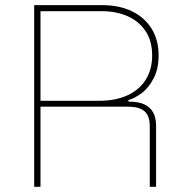

<svg xmlns="http://www.w3.org/2000/svg" viewBox="-20 -723 722 743"><path d="M475.6 -310.1H124.5L124 -333H363.8Q426.8 -333 472.9 -354Q519 -375 543.9 -414.6Q568.8 -454.1 568.8 -508.8Q568.8 -564.5 543.2 -602.8Q517.6 -641.1 473.6 -660.4Q429.7 -679.7 374.5 -679.7H124L124.5 -703.1H376Q441.9 -703.1 491 -679.2Q540 -655.3 566.9 -611.6Q593.8 -567.9 593.8 -509.3Q593.8 -456.5 574.5 -419.7Q555.2 -382.8 528.6 -362.8Q502 -342.8 477.1 -335.9V-329.6H482.9Q516.6 -329.6 539.1 -318.8Q561.5 -308.1 572.8 -287.6Q584 -267.1 584 -237.3V0H559.6V-234.4Q559.6 -259.8 551.5 -276.4Q543.5 -293 525.1 -301.5Q506.8 -310.1 475.6 -310.1ZM136.7 -703.1V0H112.3V-703.1Z"/></svg>

Font: Wand UI Pro
Style: Regular
Weight: 400
Designer: Andreas Faust
Version: Version 1.003;FEAKit 1.0